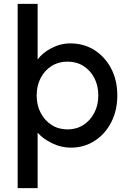

<svg xmlns="http://www.w3.org/2000/svg" viewBox="-20 -760 671 1000"><path d="M72 220V-740H176V-450Q200 -484 247.5 -509Q295 -534 346 -534Q417 -534 472 -499Q527 -464 559 -403Q591 -342 591 -263Q591 -185 559.5 -123.5Q528 -62 473 -26.5Q418 9 349 9Q298 9 251 -14Q204 -37 176 -69V220ZM332 -86Q378 -86 414 -109Q450 -132 471 -172Q492 -212 492 -263Q492 -314 471.5 -353.5Q451 -393 415 -416Q379 -439 332 -439Q285 -439 249 -416.5Q213 -394 192 -354Q171 -314 171 -263Q171 -212 192 -172Q213 -132 249 -109Q285 -86 332 -86Z"/></svg>

Font: Lexend
Style: Regular
Weight: 400
Designer: Bonnie Shaver-Troup, Thomas Jockin
Foundry: Lexend
Version: Version 1.007; ttfautohint (v1.8.3)